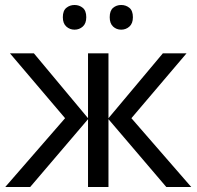

<svg xmlns="http://www.w3.org/2000/svg" viewBox="-20 -750 790 770"><path d="M728 -536 507 -276 747 0H647L415 -272V0H333V-272L101 0H1L241 -276L20 -536H116L333 -276V-536H415V-276L633 -536ZM232 -681Q232 -707 246 -718.5Q260 -730 279 -730Q298 -730 312 -718.5Q326 -707 326 -681Q326 -656 312 -643.5Q298 -631 279 -631Q260 -631 246 -643.5Q232 -656 232 -681ZM420 -681Q420 -707 433.5 -718.5Q447 -730 466 -730Q485 -730 499 -718.5Q513 -707 513 -681Q513 -656 499 -643.5Q485 -631 466 -631Q447 -631 433.5 -643.5Q420 -656 420 -681Z"/></svg>

Font: Go Noto Current
Style: Regular
Weight: 400
Designer: Monotype Design Team
Foundry: Monotype Imaging Inc.
Version: Version 2.007; ttfautohint (v1.8) -l 8 -r 50 -G 200 -x 14 -D